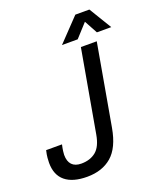

<svg xmlns="http://www.w3.org/2000/svg" viewBox="-161 -968 907 1080"><g transform="rotate(-20 292.0 -428.0)"><path d="M173 12Q87 12 42 -25Q-3 -62 -3 -135Q-3 -146 -1.5 -164.5Q0 -183 6 -208H101Q96 -187 94 -171Q92 -155 92 -148Q92 -109 111 -89Q130 -69 167 -69Q220 -69 254.5 -97Q289 -125 301 -194L388 -686H483L397 -199Q377 -86 320 -37Q263 12 173 12ZM292 -733 421 -868H505L587 -733H501L458 -812L386 -733Z"/></g></svg>

Font: Archivo VF Beta
Style: Italic
Weight: 400
Italic angle: -10°
Designer: Hector Gatti
Foundry: Omnibus-Type
Version: Version 1.002